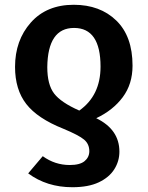

<svg xmlns="http://www.w3.org/2000/svg" viewBox="-20 -564 618 804"><path d="M283 220Q176 220 98 162L159 90Q210 127 272 127Q315 127 334.5 110.5Q354 94 354 69Q354 39 332 20.5Q310 2 245 -25Q137 -68 90 -128.5Q43 -189 43 -284Q43 -395 109 -469.5Q175 -544 289 -544Q399 -544 467 -478Q535 -412 535 -289Q535 -212 494 -157Q453 -102 383 -69Q480 -22 480 71Q480 111 458.5 145Q437 179 393.5 199.5Q350 220 283 220ZM312 -101Q401 -164 401 -285Q401 -447 290 -447Q180 -447 178 -283Q178 -210 206.5 -172.5Q235 -135 312 -101Z"/></svg>

Font: Trujillo Medium
Style: Regular
Weight: 500
Designer: Fira Sans original fonts by bBox Type GmbH, Carrois Corporate GbR, & Edenspiekermann AG / Changes by Cristiano Sobral
Foundry: Fira Sans original fonts by bBox Type GmbH, Carrois Corporate GbR, & Edenspiekermann AG / Changes by Cristiano Sobral
Version: Version 4.301;October 17, 2021;FontCreator 14.0.0.2814 64-bi